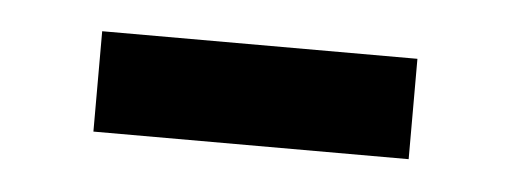

<svg xmlns="http://www.w3.org/2000/svg" viewBox="-25 -345 434 162"><g transform="rotate(5 192.5 -264.5)"><path d="M57 -307V-222H324V-307Z"/></g></svg>

Font: Cheyenne Sans Medium
Style: Regular
Weight: 500
Designer: The Public Sans project authors (U.S. Web Design System), Libre Franklin designed by Pablo Impallari and Rodrigo Fuenzal
Foundry: The Cheyenne Sans Project Authors
Version: Version 2.007